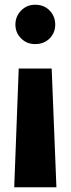

<svg xmlns="http://www.w3.org/2000/svg" viewBox="-20 -541 298 810"><path d="M218 249H40L59 -252H198ZM128 -521Q166 -521 189.5 -496.5Q213 -472 213 -437Q213 -403 189.5 -379Q166 -355 128 -355Q93 -355 69 -379Q45 -403 45 -437Q45 -472 69 -496.5Q93 -521 128 -521Z"/></svg>

Font: Moderustic
Style: Bold
Weight: 700
Designer: Tural Alisoy
Foundry: TAFT Foundry
Version: Version 2.120